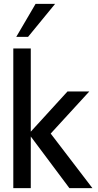

<svg xmlns="http://www.w3.org/2000/svg" viewBox="-20 -973 509 993"><path d="M458 0H338.9L139.2 -267.1V0H48.8V-722.2H139.2V-292L329.1 -500H441.9L242.2 -282.2ZM265.1 -953.1 125 -782.2H64L164.1 -953.1Z"/></svg>

Font: Perun
Style: Regular
Weight: 400
Version: Version 1.0000